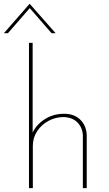

<svg xmlns="http://www.w3.org/2000/svg" viewBox="-56 -974 563 994"><path d="M94 0V-752H113V-272L112 -285Q130 -327 174.5 -356Q219 -385 276 -385Q329 -385 360.5 -353.5Q392 -322 393 -273V0H373V-271Q372 -311 346.5 -338.5Q321 -366 274 -368Q232 -368 195.5 -348.5Q159 -329 136.5 -295Q114 -261 114 -219V0ZM211 -802 92 -939 105 -940 -15 -802H-36L97 -954H98L232 -802Z"/></svg>

Font: Josefin Sans Thin Thin
Style: Regular
Weight: 250
Version: Version 2.001